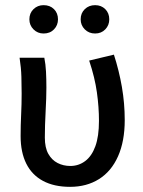

<svg xmlns="http://www.w3.org/2000/svg" viewBox="-20 -713 555 745"><path d="M252 12Q190 12 147 -11Q104 -34 82 -78Q60 -122 60 -185Q60 -227 62 -268Q64 -309 64 -350Q64 -380 63 -415Q62 -450 56 -489H152Q157 -464 158.5 -435Q160 -406 160 -373Q160 -335 157 -280Q154 -225 154 -179Q154 -140 167.5 -116Q181 -92 203.5 -80.5Q226 -69 253 -69Q285 -69 310.5 -88Q336 -107 350 -145.5Q364 -184 364 -244Q364 -297 356 -354.5Q348 -412 326 -478L422 -501Q442 -439 453 -375.5Q464 -312 464 -247Q464 -165 438 -106.5Q412 -48 364 -18Q316 12 252 12ZM149 -583Q126 -583 110 -599Q94 -615 94 -638Q94 -662 110 -677.5Q126 -693 149 -693Q174 -693 189.5 -677.5Q205 -662 205 -638Q205 -615 189.5 -599Q174 -583 149 -583ZM349 -583Q325 -583 309 -599Q293 -615 293 -638Q293 -662 309 -677.5Q325 -693 349 -693Q373 -693 388.5 -677.5Q404 -662 404 -638Q404 -615 388.5 -599Q373 -583 349 -583Z"/></svg>

Font: Source Sans 3 Medium
Style: Regular
Weight: 500
Designer: Paul D. Hunt
Foundry: Adobe
Version: Version 3.052;hotconv 1.1.0;makeotfexe 2.6.0